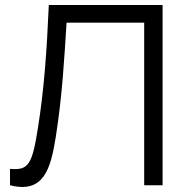

<svg xmlns="http://www.w3.org/2000/svg" viewBox="-20 -740 740 767"><path d="M20 0C155 34.5 182.5 -65.5 203 -194C229.5 -363.5 237 -511.5 246 -649.5H556V0H629.5V-720H175C167 -538.5 156.5 -385.5 131.5 -228.5C108.5 -82 93.5 -58.5 20 -65.5Z"/></svg>

Font: Manrope
Style: Regular
Weight: 400
Designer: Mikhail Sharanda
Foundry: Mikhail Sharanda
Version: Version 4.505